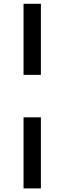

<svg xmlns="http://www.w3.org/2000/svg" viewBox="-20 -788 348 1040"><path d="M201.5 -382.5H107.5V-767.5H201.5ZM107.5 232.5V-152.5H201.5V232.5Z"/></svg>

Font: Newsreader 6pt Medium
Style: Regular
Weight: 500
Designer: Hugues Gentile
Foundry: Production Type
Version: Version 1.003; ttfautohint (v1.8.3)